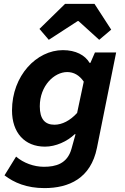

<svg xmlns="http://www.w3.org/2000/svg" viewBox="-20 -764 640 980"><path d="M206.8 196.1C331.7 196.1 443.5 146.6 474.8 -9.2L572.8 -496.1H464.6L441.4 -443H437.4C414 -482.7 366.4 -508.1 301 -508.1C166.8 -508.1 41.3 -377.9 41.3 -200.4C41.3 -87.3 105.1 -15.5 209.6 -15.5C264.4 -15.5 322.6 -41.8 361.6 -79.1H365.6L344.8 -4.3C323.4 72.2 264.2 87.3 204.2 87.3C153.1 87.3 99.7 67.9 62.1 35.3L3 131C52.1 168.6 116.7 196.1 206.8 196.1ZM257.8 -127.4C209.5 -127.4 183.1 -156.2 183.1 -221.4C183.1 -326.9 257.2 -396.2 322.9 -396.2C356.5 -396.2 384.8 -380.3 407.5 -347.3L373.6 -187.5C337.8 -148.3 297.1 -127.4 257.8 -127.4ZM229 -560.8 376.7 -656.6H380.7L486.3 -560.8L547.6 -612.7L462.3 -744.3H312.2L181.4 -616.4L229 -560.8Z"/></svg>

Font: Source Code Variable
Style: Italic
Weight: 400
Italic angle: -11°
Monospace: yes
Designer: Paul D. Hunt, Teo Tuominen
Foundry: Adobe Systems Incorporated
Version: Version 1.005;PS 1.0;hotconv 16.6.54;makeotf.lib2.5.65590